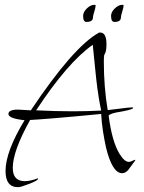

<svg xmlns="http://www.w3.org/2000/svg" viewBox="-20 -701 598 797"><path d="M55 76Q3 76 3 9Q3 -72 82 -202Q15 -209 15 -228Q15 -246 55 -246Q65 -246 108 -243Q284 -506 390 -565Q391 -566 396 -566Q422 -566 422 -517Q422 -485 413 -474Q412 -470 411.5 -463Q411 -456 411 -446Q411 -393 415 -342.5Q419 -292 427 -244L477 -250Q493 -252 505.5 -253.5Q518 -255 528 -255Q533 -255 533 -253Q533 -247 485 -238Q437 -231 431 -221Q445 -112 477 -61Q497 -29 515 -29Q521 -29 530 -33.5Q539 -38 540 -38Q542 -36 542 -36Q542 -36 512 5Q500 18 487 18Q446 18 420 -89Q413 -121 407.5 -156Q402 -191 400 -228Q276 -216 202 -210Q128 -204 105 -203Q33 -74 33 -4Q33 51 83 51Q105 51 138 39V41Q138 48 102 62Q66 76 55 76ZM281 -239Q342 -239 400 -242Q395 -265 389.5 -298.5Q384 -332 379 -377L365 -515Q260 -441 130 -243Q171 -241 208.5 -240Q246 -239 281 -239ZM455 -610Q441 -610 441 -635Q441 -651 456.5 -666Q472 -681 488 -681Q493 -681 493 -679Q493 -670 487.5 -653Q482 -636 482 -629Q482 -610 455 -610ZM339 -610Q325 -610 325 -635Q325 -651 340.5 -666Q356 -681 372 -681Q377 -681 377 -679Q377 -670 371.5 -653Q366 -636 366 -629Q366 -610 339 -610Z"/></svg>

Font: Shalimar
Style: Regular
Weight: 400
Designer: Robert E. Leuschke
Foundry: Robert E. Leuschke
Version: Version 1.010; ttfautohint (v1.8.3)